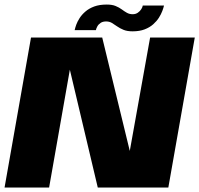

<svg xmlns="http://www.w3.org/2000/svg" viewBox="-32 -844 896 864"><path d="M-11.5 0H189L291.5 -582.5H270L408 0H725.5L844.5 -675H643.5L539.5 -95H569L428 -675H107.5ZM564.5 -703Q596 -703 618.8 -711.8Q641.5 -720.5 657.2 -734.5Q673 -748.5 683 -764.2Q693 -780 698.5 -794.8Q704 -809.5 706 -819H610.5Q609.5 -812 603.8 -802.8Q598 -793.5 588.2 -786.8Q578.5 -780 565 -780Q550.5 -780 539 -786.5Q527.5 -793 515.8 -801.8Q504 -810.5 488.2 -817Q472.5 -823.5 448.5 -823.5Q415.5 -823.5 392 -814.8Q368.5 -806 352.5 -792.2Q336.5 -778.5 326.5 -763Q316.5 -747.5 311.2 -733Q306 -718.5 304 -708.5H399.5Q401 -716 406 -725.2Q411 -734.5 420.8 -741Q430.5 -747.5 445.5 -747.5Q460 -747.5 471.5 -740.8Q483 -734 495.2 -725.2Q507.5 -716.5 523.8 -709.8Q540 -703 564.5 -703Z"/></svg>

Font: Anybody UltraCondensed Thin ExtraBold
Style: Italic
Weight: 800
Italic angle: -10°
Version: Version 1.111